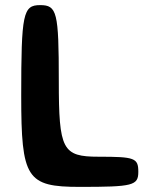

<svg xmlns="http://www.w3.org/2000/svg" viewBox="-20 -731 581 751"><path d="M210 -415C210 -684 203 -711 137 -711C70 -711 63 -678 63 -356C63 -33 84 0 292 0C500 0 521 -5 521 -59C521 -113 507 -118 366 -118C224 -118 210 -145 210 -415Z"/></svg>

Font: Asimov Print
Style: A
Weight: 500
Designer: Google
Version: Version 2.000980: 2014